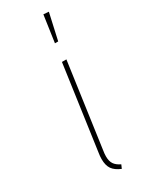

<svg xmlns="http://www.w3.org/2000/svg" viewBox="-196 -775 642 821"><g transform="rotate(-30 125.5 -365.0)"><path d="M113 -106Q110 -88 110 -75Q110 -51 119.5 -37Q129 -23 150 -13L142 5Q113 -7 100.5 -25Q88 -43 88 -74Q88 -89 91 -107L149 -519H171ZM208 -733 179 -603H163L182 -735Z"/></g></svg>

Font: FiraGO Thin
Style: Italic
Weight: 100
Italic angle: -8°
Designer: bBox Type GmbH
Foundry: bBox Type GmbH
Version: Version 1.001